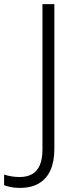

<svg xmlns="http://www.w3.org/2000/svg" viewBox="-108 -734 380 936"><path d="M-11 182Q-37 182 -55.5 178Q-74 174 -88 169V117Q-73 122 -53.5 125.5Q-34 129 -12 129Q24 129 49 114.5Q74 100 86.5 70Q99 40 99 -5V-714H157V-7Q157 52 138.5 94.5Q120 137 82.5 159.5Q45 182 -11 182Z"/></svg>

Font: Noto Sans Cham Light
Style: Regular
Weight: 300
Version: Version 2.002